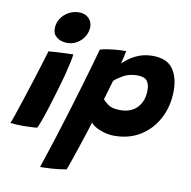

<svg xmlns="http://www.w3.org/2000/svg" viewBox="-111 -810 1125 1131"><g transform="rotate(10 451.0 -244.5)"><path d="M233.5 -523.5Q195.5 -523.5 170.8 -542.2Q146 -561 146 -593.5Q146 -627.5 163.5 -654.5Q181 -681.5 209.8 -697.2Q238.5 -713 272 -713Q306.5 -713 328.5 -692.2Q350.5 -671.5 350.5 -640.5Q350.5 -609.5 334.5 -582.8Q318.5 -556 291.8 -539.8Q265 -523.5 233.5 -523.5ZM146 -1Q137 0 112.8 1.5Q88.5 3 62.5 3Q43 3 23.5 2Q4 1 -14.5 -1.5Q-8.5 -14.5 5.2 -54.8Q19 -95 37 -150.2Q55 -205.5 73.8 -264Q92.5 -322.5 108.2 -373.5Q124 -424.5 133 -455.5Q150.5 -457.5 178.5 -459Q206.5 -460.5 234.5 -461.8Q262.5 -463 280.5 -463Q279 -447 271.2 -410.8Q263.5 -374.5 252.5 -332Q240 -286.5 225 -235.5Q210 -184.5 195 -136.8Q180 -89 167 -52.8Q154 -16.5 146 -1Z M202.5 224Q230 142.5 258.8 52.5Q287.5 -37.5 314.5 -126Q341.5 -214.5 364.5 -292.5Q387.5 -370.5 404.2 -429.2Q421 -488 429 -518Q463 -528 504.5 -532.2Q546 -536.5 583.5 -536.5Q581 -520 576 -498.5Q571 -477 566 -459Q578.5 -471.5 602.8 -489.8Q627 -508 662.5 -522Q698 -536 744 -536Q827.5 -536 863.8 -486Q900 -436 900 -355Q900 -266 863 -192.8Q826 -119.5 758.5 -76.2Q691 -33 600 -33Q568 -33 537.8 -42Q507.5 -51 486.2 -63.8Q465 -76.5 459 -88Q455.5 -75.5 446.5 -47.2Q437.5 -19 425.5 17.5Q413.5 54 400.8 91.8Q388 129.5 377.2 161.2Q366.5 193 359.5 210.5Q317.5 218.5 271.8 221.2Q226 224 202.5 224ZM609 -188Q674.5 -188 711 -227.5Q747.5 -267 747.5 -332Q747.5 -367.5 731.8 -387.2Q716 -407 673.5 -407Q626 -407 590.8 -387Q555.5 -367 538 -350Q536 -343.5 531.2 -327.2Q526.5 -311 521 -292Q515.5 -273 510.8 -257.2Q506 -241.5 504 -235Q513.5 -222 536.8 -205Q560 -188 609 -188Z"/></g></svg>

Font: Grandstander
Style: Bold Italic
Weight: 700
Italic angle: -15°
Designer: Tyler Finck
Foundry: Etcetera Type Co
Version: Version 1.200; ttfautohint (v1.8.3)